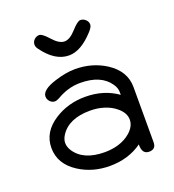

<svg xmlns="http://www.w3.org/2000/svg" viewBox="-110 -658 675 745"><g transform="rotate(-20 228.0 -286.0)"><path d="M334.2 -542.2Q334.2 -531.5 317.9 -514.2Q265.6 -457.3 216.8 -457.3Q158.7 -457.3 110.6 -524.2Q104 -533.4 104 -542.2Q104 -554.2 113 -562.9Q122.1 -571.5 134 -571.5Q145.8 -571.5 171.1 -543Q196.5 -514.4 218.5 -514.4Q240.7 -514.4 266.2 -543Q291.7 -571.5 303.7 -571.5Q315.4 -571.5 324.8 -562.9Q334.2 -554.2 334.2 -542.2ZM408.9 -28.6Q408.9 0 380.6 0Q351.1 0 352.1 -40.3Q295.7 0 218.8 0Q148.2 0 92.8 -35.4Q28.6 -76.4 28.6 -143.1Q28.6 -209 92.8 -249.8Q148.4 -285.2 218.8 -285.2Q295.7 -285.2 352.1 -245.1V-256.6Q352.1 -273.7 340.1 -290.8Q304.9 -342.5 218.8 -342.5Q169.4 -342.5 121.1 -314Q110.8 -308.6 103.8 -308.6Q92.5 -308.6 83.9 -317.6Q75.2 -326.7 75.2 -338.4Q75.2 -366.2 135.3 -385Q181.6 -399.7 218.8 -399.7Q289.1 -399.7 344.7 -364.3Q408.9 -322.8 408.9 -256.6ZM352.1 -143.1Q352.1 -169.7 326.2 -192.4Q304.4 -211.4 274.9 -220.2Q248.8 -228.3 218.8 -228.3Q130.4 -228.3 95.7 -174.3Q85.4 -158.2 85.4 -143.1Q85.4 -127 95.7 -110.8Q130.4 -57.1 218.8 -57.1Q248.8 -57.1 274.9 -64.9Q304.4 -73.7 326.2 -92.8Q352.1 -115.7 352.1 -143.1Z"/></g></svg>

Font: EnergyBar
Style: Regular
Weight: 400
Italic angle: -10°
Version: 1.0 2000-03-28